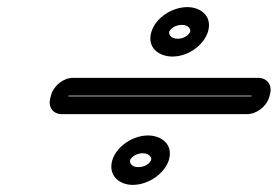

<svg xmlns="http://www.w3.org/2000/svg" viewBox="-20 -616 781 540"><path d="M687 -345H172L173 -347H688ZM706 -397H185C159 -397 132 -376 124 -350L122 -342C114 -316 128 -295 154 -295H675C701 -295 729 -316 737 -342L739 -350C747 -376 732 -397 706 -397ZM480 -507C460 -507 454 -520 456 -527C458 -532 469 -546 492 -546C511 -546 517 -533 515 -527C513 -521 501 -507 480 -507ZM465 -457C510 -457 553 -489 565 -527C578 -571 544 -596 507 -596C464 -596 418 -566 406 -527C392 -482 427 -457 465 -457ZM369 -146C350 -146 344 -158 346 -166C347 -170 360 -185 381 -185C401 -185 407 -172 405 -166C403 -160 392 -146 369 -146ZM353 -96C398 -96 443 -128 455 -166C468 -210 434 -235 396 -235C353 -235 308 -204 296 -166C283 -122 316 -96 353 -96Z"/></svg>

Font: DIN Rundschrift
Style: BreitKontKu
Weight: 400
Width: 7
Version: Version 1.027